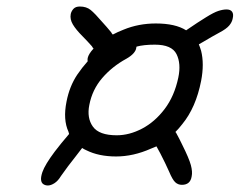

<svg xmlns="http://www.w3.org/2000/svg" viewBox="-20 -626 740 589"><path d="M336 -146Q283 -146 245 -165Q238 -168 232 -172Q222 -159 212 -146Q188 -116 167 -86Q158 -71 147 -64Q136 -57 127 -57Q119 -57 113 -61Q107 -65 106 -74Q105 -83 110 -98Q118 -121 148 -161Q167 -186 192 -215Q191 -218 190 -222Q173 -259 184 -314Q193 -361 217 -397Q232 -419 249 -438Q248 -442 249 -448Q252 -461 267 -477Q264 -480 262 -484Q247 -501 233 -515Q213 -535 203.5 -551Q194 -567 197 -583Q199 -592 205.5 -599Q212 -606 225 -606Q245 -606 258 -595.5Q271 -585 295 -557Q307 -544 321 -527Q323 -523 326 -520Q341 -528 359 -535Q405 -554 458 -554Q518 -554 551 -533Q589 -559 612 -573Q636 -588 650 -592.5Q664 -597 675 -597Q687 -597 692 -590Q697 -583 694 -570Q692 -558 683 -547.5Q674 -537 653 -526Q629 -513 604 -498Q597 -494 590 -490Q594 -480 597 -470Q607 -430 597 -378Q581 -296 539 -245Q529 -232 518 -221Q519 -220 520 -219Q531 -199 539 -182Q560 -140 565.5 -119.5Q571 -99 568 -85Q564 -59 538 -59Q526 -59 517.5 -67Q509 -75 499 -99Q487 -126 472 -155Q466 -166 460 -177Q451 -173 443 -170Q389 -146 336 -146ZM399 -483Q398 -481 398 -479Q397 -471 389.5 -462.5Q382 -454 368 -446Q324 -422 293.5 -386.5Q263 -351 254 -304Q246 -264 265 -237.5Q284 -211 338 -211Q377 -211 416 -231.5Q455 -252 485 -291.5Q515 -331 527 -388Q536 -431 521.5 -460Q507 -489 455 -489Q421 -489 399 -483Z"/></svg>

Font: Shantell Sans Light Light
Style: Italic
Weight: 300
Italic angle: -11°
Version: Version 1.008;[ac192a2d6]